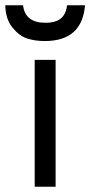

<svg xmlns="http://www.w3.org/2000/svg" viewBox="-30 -705 341 725"><path d="M-10 -685H57Q65 -619 141 -619Q181 -619 200.5 -636Q220 -653 223 -685H291Q280 -550 139 -550Q103 -550 73 -559.5Q43 -569 17 -601Q-9 -633 -10 -685ZM101 0V-479H180V0Z"/></svg>

Font: Karmilla
Style: Regular
Weight: 400
Designer: Jonathan Pinhorn
Version: Version 1.000